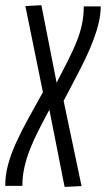

<svg xmlns="http://www.w3.org/2000/svg" viewBox="-34 -725 412 749"><path d="M218 4.1 158.6 -296.9Q135.6 -254.5 116.1 -216Q96.5 -177.5 82.4 -141.2Q68.3 -104.8 60.7 -69.9Q53.1 -34.9 53.4 0H-13.5Q-13.9 -41 -2.2 -83.9Q9.6 -126.9 30.3 -171.7Q51 -216.6 77.7 -264.9Q104.3 -313.2 133.4 -365.3L65.1 -701.2L127.4 -704.8L186.9 -402.4Q211.8 -450.6 231.4 -489.4Q251.1 -528.1 264.8 -562.2Q278.6 -596.3 285.7 -630Q292.8 -663.6 292.8 -700H358.9Q358.9 -669.3 351.2 -636.5Q343.5 -603.7 330 -568.1Q316.6 -532.5 298.5 -494.8Q280.4 -457.1 258.6 -416.3Q236.8 -375.5 214.2 -331.5L284.1 1Z"/></svg>

Font: Georama
Style: Italic
Weight: 400
Width: 2
Italic angle: -9°
Designer: Jean-Baptiste Levee
Foundry: Production Type
Version: Version 1.000